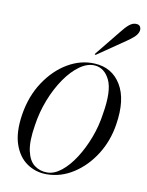

<svg xmlns="http://www.w3.org/2000/svg" viewBox="-74 -666 558 728"><g transform="rotate(10 205.0 -302.0)"><path d="M263.5 -437Q330.5 -433.5 364.5 -377.5Q398.5 -321.5 383 -224Q373 -159 339.8 -106.5Q306.5 -54 258.2 -23Q210 8 155 8Q113 8 79.5 -15Q46 -38 30.2 -83.8Q14.5 -129.5 25 -198Q36.5 -271.5 72.8 -326.2Q109 -381 159.2 -410.5Q209.5 -440 263.5 -437ZM156 1Q183.5 1 211 -21Q238.5 -43 262.2 -80Q286 -117 303 -162.2Q320 -207.5 326.5 -254.5Q342 -345 322.2 -386Q302.5 -427 264.5 -430Q236 -432 206.5 -411Q177 -390 151 -352.5Q125 -315 106.2 -267Q87.5 -219 80 -167.5Q69.5 -104 77.8 -67.2Q86 -30.5 107 -14.8Q128 1 156 1ZM336 -571Q351 -590.5 364 -601.5Q377 -612.5 390 -612.5Q403 -612.5 407.2 -604.8Q411.5 -597 409.5 -588Q406 -575 394.2 -564.2Q382.5 -553.5 366 -542.5L262.5 -471.5Q258.5 -469 257 -471Q256 -472.5 259 -476Z"/></g></svg>

Font: Fraunces 144pt Light
Style: Italic
Weight: 300
Italic angle: -16°
Version: Version 1.000;[0bf87f6ff]